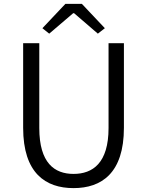

<svg xmlns="http://www.w3.org/2000/svg" viewBox="-20 -954 756 987"><path d="M358 13C502 13 617 -64 617 -297V-732H538V-296C538 -116 457 -60 358 -60C260 -60 182 -116 182 -296V-732H99V-297C99 -64 214 13 358 13ZM198 -809 233 -781 356 -886H361L483 -781L519 -809L401 -934H316Z"/></svg>

Font: Genne Gothic Normal
Style: Regular
Weight: 350
Designer: Ryoko NISHIZUKA (kana & ideographs); Paul D. Hunt (Latin, Greek & Cyrillic); Wenlong ZHANG (bopomofo); Sandoll Communica
Foundry: Adobe Systems Incorporated
Version: Version 1.004;PS 1.004;hotconv 16.6.51;makeotf.lib2.5.65220